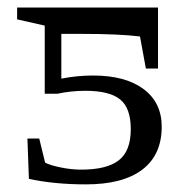

<svg xmlns="http://www.w3.org/2000/svg" viewBox="-20 -479 483 509"><path d="M208 9.8Q123.5 9.8 56.6 -4.9L52.7 -111.8H84L99.6 -47.9Q112.3 -41 140.6 -35.2Q168.9 -29.3 195.3 -29.3Q263.2 -29.3 294.9 -54Q326.7 -78.6 326.7 -136.7Q326.7 -192.4 298.6 -215.3Q270.5 -238.3 206.5 -238.3Q168.5 -238.3 132.3 -230.5H98.6V-411.1L25.4 -427.7V-459H398.9V-297.4H366.7L351.1 -382.3Q296.4 -389.2 192.9 -389.2H142.6V-270.5Q184.1 -278.8 226.6 -278.8Q312.5 -278.8 360.6 -242.9Q408.7 -207 408.7 -143.1Q408.7 -68.4 357.2 -29.3Q305.7 9.8 208 9.8Z"/></svg>

Font: Times New Roman
Style: Regular
Weight: 400
Designer: Steve Matteson
Foundry: Ascender Corporation
Version: Version 2.00.3